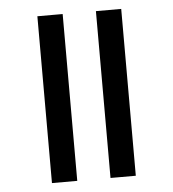

<svg xmlns="http://www.w3.org/2000/svg" viewBox="-46 -630 608 673"><g transform="rotate(-5 257.5 -293.5)"><path d="M110 -587H199V0H110ZM316 -587H405V0H316Z"/></g></svg>

Font: Mukta Mahee Medium
Style: Regular
Weight: 500
Designer: Shuchita Grover, Noopur Datye, Girish Dalvi, Yashodeep Gholap
Foundry: Ek Type
Version: Version 2.538;PS 1.000;hotconv 16.6.51;makeotf.lib2.5.65220;